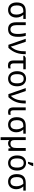

<svg xmlns="http://www.w3.org/2000/svg" viewBox="2424 -3230 1046 5933"><g transform="rotate(90 2946.5 -263.0)"><path d="M522 -246.1Q522 -191.9 506.8 -145Q491.7 -98.1 461.9 -63.7Q432.1 -29.3 388.2 -9.8Q344.2 9.8 287.1 9.8Q234.9 9.8 192.1 -7.3Q149.4 -24.4 118.9 -58.1Q88.4 -91.8 71.8 -141.4Q55.2 -190.9 55.2 -255.9Q55.2 -332 74 -385.3Q92.8 -438.5 127.9 -472.2Q163.1 -505.9 213.4 -521Q263.7 -536.1 326.2 -536.1H564.9V-460.9H435.1Q453.1 -440.9 469 -418.2Q484.9 -395.5 496.6 -369.1Q508.3 -342.8 515.1 -312.5Q522 -282.2 522 -246.1ZM147 -255.9Q147 -214.4 155 -179.2Q163.1 -144 180.4 -118.4Q197.8 -92.8 224.6 -78.4Q251.5 -64 289.1 -64Q326.2 -64 352.8 -77.4Q379.4 -90.8 396.7 -114.7Q414.1 -138.7 422.1 -171.4Q430.2 -204.1 430.2 -242.2Q430.2 -312.5 410.9 -365Q391.6 -417.5 355 -460.9H326.2Q279.8 -460.9 245.8 -450.2Q211.9 -439.5 189.9 -415.3Q168 -391.1 157.5 -351.8Q147 -312.5 147 -255.9Z M882.8 9.8Q819.8 9.8 778.3 -9.8Q736.8 -29.3 712.4 -63.5Q688 -97.7 678 -143.8Q668 -189.9 668 -243.2V-536.1H756.8V-248Q756.8 -206.1 764.6 -171.9Q772.5 -137.7 788.6 -113.5Q804.7 -89.4 829.6 -76.2Q854.5 -63 888.7 -63Q960 -63 994.4 -119.6Q1028.8 -176.3 1028.8 -296.9Q1028.8 -331.5 1026.6 -362.1Q1024.4 -392.6 1020.5 -421.1Q1016.6 -449.7 1011 -478Q1005.4 -506.3 998 -536.1H1086.9Q1094.2 -506.3 1100.1 -478.5Q1106 -450.7 1109.9 -421.6Q1113.8 -392.6 1115.7 -361.1Q1117.7 -329.6 1117.7 -293Q1117.7 -137.2 1058.1 -63.7Q998.5 9.8 882.8 9.8Z M1177.7 -536.1H1269.5L1367.7 -247.1Q1373.5 -231 1381.1 -206.8Q1388.7 -182.6 1396 -157.5Q1403.3 -132.3 1409.4 -109.9Q1415.5 -87.4 1418 -75.2H1420.9Q1464.8 -122.1 1492.7 -172.1Q1520.5 -222.2 1536.6 -278.6Q1552.7 -335 1558.8 -398.7Q1564.9 -462.4 1564.9 -536.1H1653.8Q1653.8 -456.5 1644.8 -386.2Q1635.7 -315.9 1613.3 -250.7Q1590.8 -185.5 1553.2 -123.8Q1515.6 -62 1458.5 0H1364.7Z M2119.6 -536.1V-460.9H1938V-165Q1938 -136.2 1944.1 -116.2Q1950.2 -96.2 1961.2 -83.7Q1972.2 -71.3 1987.3 -65.7Q2002.4 -60.1 2020 -60.1Q2028.8 -60.1 2039.1 -60.8Q2049.3 -61.5 2059.1 -63Q2068.8 -64.5 2077.6 -66.2Q2086.4 -67.9 2092.8 -69.8V-3.9Q2086.4 -1 2076.9 2Q2067.4 4.9 2056.2 7.6Q2044.9 10.3 2032 11.7Q2019 13.2 2005.9 13.2Q1974.6 13.2 1946 6.1Q1917.5 -1 1895.8 -19.8Q1874 -38.6 1861.3 -71.3Q1848.6 -104 1848.6 -154.8V-460.9H1703.6V-497.1L1769 -536.1Z M2646 -269Q2646 -202.1 2629.6 -150.1Q2613.3 -98.1 2582.8 -62.7Q2552.2 -27.3 2508.8 -8.8Q2465.3 9.8 2411.1 9.8Q2360.8 9.8 2318.4 -8.8Q2275.9 -27.3 2244.9 -62.7Q2213.9 -98.1 2196.5 -150.1Q2179.2 -202.1 2179.2 -269Q2179.2 -335.4 2195.6 -387Q2211.9 -438.5 2242.2 -473.9Q2272.5 -509.3 2316.2 -527.6Q2359.9 -545.9 2414.1 -545.9Q2464.4 -545.9 2506.8 -527.6Q2549.3 -509.3 2580.3 -473.9Q2611.3 -438.5 2628.7 -387Q2646 -335.4 2646 -269ZM2271 -269Q2271 -167 2304.4 -115.5Q2337.9 -64 2413.1 -64Q2488.3 -64 2521.2 -115.5Q2554.2 -167 2554.2 -269Q2554.2 -371.1 2520.8 -421.6Q2487.3 -472.2 2412.1 -472.2Q2336.9 -472.2 2304 -421.6Q2271 -371.1 2271 -269Z M2701.2 -536.1H2793L2891.1 -247.1Q2897 -231 2904.5 -206.8Q2912.1 -182.6 2919.4 -157.5Q2926.8 -132.3 2932.9 -109.9Q2939 -87.4 2941.4 -75.2H2944.3Q2988.3 -122.1 3016.1 -172.1Q3043.9 -222.2 3060.1 -278.6Q3076.2 -335 3082.3 -398.7Q3088.4 -462.4 3088.4 -536.1H3177.2Q3177.2 -456.5 3168.2 -386.2Q3159.2 -315.9 3136.7 -250.7Q3114.3 -185.5 3076.7 -123.8Q3039.1 -62 2981.9 0H2888.2Z M3387.2 -535.2V-158.2Q3387.2 -110.8 3402.6 -86.9Q3418 -63 3453.1 -63Q3461.9 -63 3472.9 -64Q3483.9 -64.9 3494.1 -66.4Q3504.4 -67.9 3513.2 -69.8Q3522 -71.8 3526.4 -73.2V-5.9Q3520 -2.9 3510 0Q3500 2.9 3488.3 5.1Q3476.6 7.3 3463.9 8.5Q3451.2 9.8 3439.5 9.8Q3409.2 9.8 3383.3 2Q3357.4 -5.9 3338.6 -24.9Q3319.8 -43.9 3309.1 -76.4Q3298.3 -108.9 3298.3 -158.2V-535.2Z M4067.4 -246.1Q4067.4 -191.9 4052.2 -145Q4037.1 -98.1 4007.3 -63.7Q3977.5 -29.3 3933.6 -9.8Q3889.6 9.8 3832.5 9.8Q3780.3 9.8 3737.5 -7.3Q3694.8 -24.4 3664.3 -58.1Q3633.8 -91.8 3617.2 -141.4Q3600.6 -190.9 3600.6 -255.9Q3600.6 -332 3619.4 -385.3Q3638.2 -438.5 3673.3 -472.2Q3708.5 -505.9 3758.8 -521Q3809.1 -536.1 3871.6 -536.1H4110.4V-460.9H3980.5Q3998.5 -440.9 4014.4 -418.2Q4030.3 -395.5 4042 -369.1Q4053.7 -342.8 4060.5 -312.5Q4067.4 -282.2 4067.4 -246.1ZM3692.4 -255.9Q3692.4 -214.4 3700.4 -179.2Q3708.5 -144 3725.8 -118.4Q3743.2 -92.8 3770 -78.4Q3796.9 -64 3834.5 -64Q3871.6 -64 3898.2 -77.4Q3924.8 -90.8 3942.1 -114.7Q3959.5 -138.7 3967.5 -171.4Q3975.6 -204.1 3975.6 -242.2Q3975.6 -312.5 3956.3 -365Q3937 -417.5 3900.4 -460.9H3871.6Q3825.2 -460.9 3791.3 -450.2Q3757.3 -439.5 3735.4 -415.3Q3713.4 -391.1 3702.9 -351.8Q3692.4 -312.5 3692.4 -255.9Z M4307.1 -190.9Q4307.1 -127.4 4333 -95.7Q4358.9 -64 4413.1 -64Q4453.1 -64 4480 -76.7Q4506.8 -89.4 4523.2 -114Q4539.6 -138.7 4546.4 -174.8Q4553.2 -210.9 4553.2 -257.8V-536.1H4642.1V0H4570.3L4557.1 -71.8H4552.2Q4528.8 -31.2 4493.7 -10.7Q4458.5 9.8 4408.2 9.8Q4373 9.8 4347.2 -1.5Q4321.3 -12.7 4304.2 -33.2Q4304.7 -14.6 4305.7 4.9Q4306.6 22 4306.9 42.7Q4307.1 63.5 4307.1 84V240.2H4218.3V-536.1H4307.1Z M5249.5 -269Q5249.5 -202.1 5233.2 -150.1Q5216.8 -98.1 5186.3 -62.7Q5155.8 -27.3 5112.3 -8.8Q5068.8 9.8 5014.6 9.8Q4964.4 9.8 4921.9 -8.8Q4879.4 -27.3 4848.4 -62.7Q4817.4 -98.1 4800 -150.1Q4782.7 -202.1 4782.7 -269Q4782.7 -335.4 4799.1 -387Q4815.4 -438.5 4845.7 -473.9Q4876 -509.3 4919.7 -527.6Q4963.4 -545.9 5017.6 -545.9Q5067.9 -545.9 5110.4 -527.6Q5152.8 -509.3 5183.8 -473.9Q5214.8 -438.5 5232.2 -387Q5249.5 -335.4 5249.5 -269ZM4874.5 -269Q4874.5 -167 4908 -115.5Q4941.4 -64 5016.6 -64Q5091.8 -64 5124.8 -115.5Q5157.7 -167 5157.7 -269Q5157.7 -371.1 5124.3 -421.6Q5090.8 -472.2 5015.6 -472.2Q4940.4 -472.2 4907.5 -421.6Q4874.5 -371.1 4874.5 -269ZM4980.5 -619.1Q4985.4 -633.8 4990.2 -652.6Q4995.1 -671.4 4999.8 -691.2Q5004.4 -710.9 5008.3 -730.5Q5012.2 -750 5014.2 -766.1H5111.3V-755.9Q5108.4 -744.1 5100.3 -725.1Q5092.3 -706.1 5081.3 -684.8Q5070.3 -663.6 5057.6 -642.6Q5044.9 -621.6 5033.2 -606H4980.5Z M5826.7 -246.1Q5826.7 -191.9 5811.5 -145Q5796.4 -98.1 5766.6 -63.7Q5736.8 -29.3 5692.9 -9.8Q5648.9 9.8 5591.8 9.8Q5539.6 9.8 5496.8 -7.3Q5454.1 -24.4 5423.6 -58.1Q5393.1 -91.8 5376.5 -141.4Q5359.9 -190.9 5359.9 -255.9Q5359.9 -332 5378.7 -385.3Q5397.5 -438.5 5432.6 -472.2Q5467.8 -505.9 5518.1 -521Q5568.4 -536.1 5630.9 -536.1H5869.6V-460.9H5739.7Q5757.8 -440.9 5773.7 -418.2Q5789.6 -395.5 5801.3 -369.1Q5813 -342.8 5819.8 -312.5Q5826.7 -282.2 5826.7 -246.1ZM5451.7 -255.9Q5451.7 -214.4 5459.7 -179.2Q5467.8 -144 5485.1 -118.4Q5502.4 -92.8 5529.3 -78.4Q5556.2 -64 5593.8 -64Q5630.9 -64 5657.5 -77.4Q5684.1 -90.8 5701.4 -114.7Q5718.8 -138.7 5726.8 -171.4Q5734.9 -204.1 5734.9 -242.2Q5734.9 -312.5 5715.6 -365Q5696.3 -417.5 5659.7 -460.9H5630.9Q5584.5 -460.9 5550.5 -450.2Q5516.6 -439.5 5494.6 -415.3Q5472.7 -391.1 5462.2 -351.8Q5451.7 -312.5 5451.7 -255.9Z"/></g></svg>

Font: Genotype
Style: Regular
Weight: 400
Foundry: Ascender Corporation
Version: Version 1.00